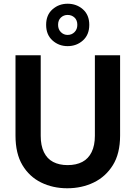

<svg xmlns="http://www.w3.org/2000/svg" viewBox="-20 -996 725 1028"><path d="M340 12Q263 12 200 -19Q137 -50 100 -112Q63 -174 63 -270V-700H198V-269Q198 -217 215 -181.5Q232 -146 264.5 -129Q297 -112 342 -112Q388 -112 420.5 -129Q453 -146 470.5 -181.5Q488 -217 488 -269V-700H623V-270Q623 -174 584.5 -112Q546 -50 482 -19Q418 12 340 12ZM342 -749Q295 -749 261 -779.5Q227 -810 227 -863Q227 -916 261 -946Q295 -976 342 -976Q390 -976 424 -946Q458 -916 458 -863Q458 -810 424 -779.5Q390 -749 342 -749ZM342 -809Q364 -809 379 -824Q394 -839 394 -863Q394 -888 379 -902Q364 -916 342 -916Q321 -916 306 -902Q291 -888 291 -863Q291 -839 306 -824Q321 -809 342 -809Z"/></svg>

Font: DM Sans 17pt
Style: Bold
Weight: 700
Version: Version 4.004;gftools[0.9.30]